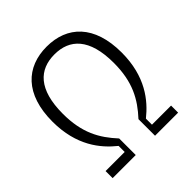

<svg xmlns="http://www.w3.org/2000/svg" viewBox="-200 -881 1020 1020"><g transform="rotate(-45 310.0 -371.0)"><path d="M310 -683.5C423.5 -683.5 501.5 -612.5 501.5 -428.5C501.5 -285.5 454.5 -202.5 382.5 -124.5V0H556V-53H412.5V-98.5C488 -159 570 -258 570 -438C570 -644 463 -742 310 -742C157 -742 50 -644 50 -438C50 -258 132 -159 207.5 -98.5V-53H64V0H237.5V-124.5C165.5 -202.5 118.5 -285.5 118.5 -428.5C118.5 -612.5 196.5 -683.5 310 -683.5Z"/></g></svg>

Font: Monaspace Neon ExtraLight
Style: Regular
Weight: 200
Designer: Riley Cran & the Lettermatic Team
Foundry: Lettermatic
Version: Version 1.200 (Monaspace Neon)